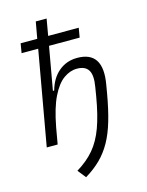

<svg xmlns="http://www.w3.org/2000/svg" viewBox="-139 -816 864 1129"><g transform="rotate(-15 293.0 -251.5)"><path d="M241.2 229 201.7 179.2Q266.1 140.1 307.9 90.8Q349.6 41.5 376.2 -31.5Q402.8 -104.5 421.4 -213.9L430.7 -270.5Q442.4 -338.4 423.3 -369.9Q404.3 -401.4 353.5 -401.4Q311.5 -401.4 272.2 -373.3Q232.9 -345.2 200.7 -279.8Q168.5 -214.4 147.5 -102.5V-103L129.4 0H63L164.6 -573.7H63.5L73.2 -631.3H174.3L192.4 -732.4H258.3L240.7 -631.3H426.8L417 -573.7H230.5L184.1 -312H191.9Q211.9 -383.8 259.3 -423.1Q306.6 -462.4 371.6 -462.4Q530.8 -462.4 496.6 -266.6L487.8 -214.8Q471.7 -122.1 451.4 -53Q431.2 16.1 402.6 67.4Q374 118.7 334.7 157.5Q295.4 196.3 241.2 229Z"/></g></svg>

Font: Cascadia Code PL Light
Style: Italic
Weight: 300
Italic angle: -10°
Monospace: yes
Designer: Aaron Bell
Foundry: Saja Typeworks
Version: Version 2404.023; ttfautohint (v1.8.4)